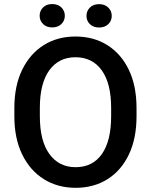

<svg xmlns="http://www.w3.org/2000/svg" viewBox="-20 -897 729 927"><path d="M639.2 -375V-335.9Q639.2 -228.5 602.3 -151.1Q565.4 -73.7 499.3 -32Q433.1 9.8 345.2 9.8Q258.3 9.8 191.7 -32Q125 -73.7 87.2 -151.1Q49.3 -228.5 49.3 -335.9V-375Q49.3 -482.4 86.9 -559.8Q124.5 -637.2 190.9 -679Q257.3 -720.7 344.2 -720.7Q432.1 -720.7 498.5 -679Q564.9 -637.2 602.1 -559.8Q639.2 -482.4 639.2 -375ZM516.6 -335.9V-376Q516.6 -494.6 471.2 -557.6Q425.8 -620.6 344.2 -620.6Q263.7 -620.6 218 -557.6Q172.4 -494.6 172.4 -376V-335.9Q172.4 -216.8 218.5 -153.3Q264.6 -89.8 345.2 -89.8Q427.2 -89.8 471.9 -153.3Q516.6 -216.8 516.6 -335.9ZM171.4 -820.8Q171.4 -844.7 188 -861.1Q204.6 -877.4 231.9 -877.4Q259.8 -877.4 276.4 -861.1Q293 -844.7 293 -820.8Q293 -797.4 276.4 -781Q259.8 -764.6 231.9 -764.6Q204.6 -764.6 188 -781Q171.4 -797.4 171.4 -820.8ZM397.5 -820.3Q397.5 -844.2 414.1 -860.6Q430.7 -877 458.5 -877Q485.8 -877 502.7 -860.6Q519.5 -844.2 519.5 -820.3Q519.5 -796.4 502.7 -780.3Q485.8 -764.2 458.5 -764.2Q430.7 -764.2 414.1 -780.3Q397.5 -796.4 397.5 -820.3Z"/></svg>

Font: Vazirmatn RD Medium
Style: Regular
Weight: 500
Designer: Saber Rastikerdar
Foundry: Saber Rastikerdar
Version: Version 33.003